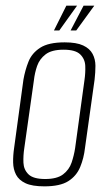

<svg xmlns="http://www.w3.org/2000/svg" viewBox="-20 -653 384 680"><path d="M137 7Q94 7 70.5 -4Q47 -15 37 -34Q27 -53 26.5 -77.5Q26 -102 30 -129L63 -371Q69 -405 81 -435Q93 -465 122.5 -484Q152 -503 209 -503Q251 -503 274.5 -492Q298 -481 308 -462Q318 -443 318 -420Q318 -397 315 -371L281 -129Q277 -93 264 -61.5Q251 -30 222 -11.5Q193 7 137 7ZM140 -19Q182 -19 203.5 -35.5Q225 -52 233.5 -77Q242 -102 246 -128L279 -368Q283 -395 282 -419.5Q281 -444 264 -460.5Q247 -477 205 -477Q163 -477 141.5 -460.5Q120 -444 111.5 -419.5Q103 -395 100 -368L66 -128Q62 -102 63 -77Q64 -52 81 -35.5Q98 -19 140 -19ZM171 -545 215 -633H253L190 -545ZM230 -545 276 -633H314L250 -545Z"/></svg>

Font: Alumni Sans Thin ExtraLight
Style: Italic
Weight: 250
Italic angle: -8°
Version: Version 1.016